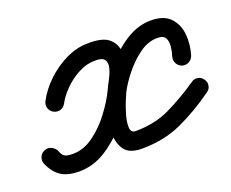

<svg xmlns="http://www.w3.org/2000/svg" viewBox="-90 -388 616 513"><g transform="rotate(-20 218.5 -132.0)"><path d="M82 -159Q77 -150 67.5 -147Q58 -144 48 -149Q39 -154 36 -163.5Q33 -173 38 -183Q52 -210 77.5 -234.5Q103 -259 134 -274Q165 -289 197 -289Q238 -290 256 -275Q274 -260 275.5 -235.5Q277 -211 268.5 -183Q260 -155 248 -129Q232 -95 203.5 -59.5Q175 -24 138 0.5Q101 25 59 25Q28 25 8.5 13Q-11 1 -23 -27Q-27 -37 -23 -46.5Q-19 -56 -9 -60Q0 -64 9.5 -60Q19 -56 24 -47Q29 -33 36 -29Q43 -25 59 -25Q90 -25 118.5 -46Q147 -67 169 -96.5Q191 -126 203 -151Q209 -164 217 -179Q225 -194 228.5 -208Q232 -222 225.5 -231Q219 -240 197 -239Q175 -239 152 -227Q129 -215 110.5 -196.5Q92 -178 82 -159Q82 -159 82 -159Q82 -159 82 -159ZM445 -163Q441 -153 432 -148.5Q423 -144 413 -147Q403 -151 398.5 -160Q394 -169 397 -179Q401 -191 402.5 -205Q404 -219 399 -229Q394 -239 376 -239Q349 -239 324 -220.5Q299 -202 278.5 -176Q258 -150 248 -129Q246 -125 239.5 -109Q233 -93 227.5 -73.5Q222 -54 223 -39.5Q224 -25 237 -25Q292 -25 335.5 -46Q379 -67 423 -97Q423 -97 423 -97Q423 -97 423 -97Q431 -103 441 -101.5Q451 -100 457 -91Q463 -83 461.5 -73Q460 -63 451 -57Q401 -21 350.5 2Q300 25 237 25Q201 25 187.5 5Q174 -15 175 -44.5Q176 -74 185 -103.5Q194 -133 203 -151Q219 -182 245 -214Q271 -246 305 -267.5Q339 -289 376 -289Q413 -289 431 -269.5Q449 -250 451.5 -221Q454 -192 445 -163Q445 -163 445 -163Q445 -163 445 -163Z"/></g></svg>

Font: FRB American Cursive Semibold
Style: Italic
Weight: 600
Italic angle: -25°
Version: Version 2.0;Modular Font Editor K font №1